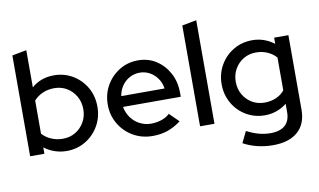

<svg xmlns="http://www.w3.org/2000/svg" viewBox="-89 -909 2179 1313"><g transform="rotate(-10 1000.5 -252.5)"><path d="M59 0V-700L159 -719V-461Q223 -517 314 -517Q386 -517 444.5 -482Q503 -447 537 -388Q571 -329 571 -255Q571 -181 536.5 -121.5Q502 -62 443.5 -27Q385 8 312 8Q270 8 230.5 -5.5Q191 -19 158 -44V0ZM301 -79Q350 -79 388.5 -102Q427 -125 450 -164.5Q473 -204 473 -254Q473 -304 450 -344Q427 -384 388.5 -407Q350 -430 301 -430Q258 -430 221 -414Q184 -398 159 -369V-139Q184 -111 221.5 -95Q259 -79 301 -79Z M910 9Q835 9 774.5 -26Q714 -61 678.5 -121Q643 -181 643 -255Q643 -328 677 -387.5Q711 -447 769 -482.5Q827 -518 898 -518Q969 -518 1024 -482.5Q1079 -447 1111.5 -386.5Q1144 -326 1144 -250V-222H743Q751 -180 774.5 -147Q798 -114 834.5 -95Q871 -76 914 -76Q951 -76 985.5 -87.5Q1020 -99 1043 -121L1107 -58Q1062 -24 1014.5 -7.5Q967 9 910 9ZM744 -297H1045Q1039 -337 1017.5 -367.5Q996 -398 964.5 -415.5Q933 -433 896 -433Q858 -433 826 -416Q794 -399 772.5 -368.5Q751 -338 744 -297Z M1239 0V-700L1339 -719V0Z M1709 214Q1653 214 1600 201Q1547 188 1504 164L1542 86Q1587 109 1626.5 119.5Q1666 130 1706 130Q1773 130 1807.5 99Q1842 68 1842 8V-50Q1775 3 1689 3Q1619 3 1560.5 -31.5Q1502 -66 1468 -125.5Q1434 -185 1434 -257Q1434 -330 1468.5 -389.5Q1503 -449 1561.5 -483.5Q1620 -518 1693 -518Q1734 -518 1772.5 -504.5Q1811 -491 1843 -466V-509H1942V8Q1942 107 1881.5 160.5Q1821 214 1709 214ZM1702 -83Q1746 -83 1782 -98.5Q1818 -114 1842 -143V-371Q1818 -399 1781.5 -415Q1745 -431 1702 -431Q1654 -431 1615.5 -408Q1577 -385 1554.5 -345.5Q1532 -306 1532 -257Q1532 -208 1554.5 -168.5Q1577 -129 1615.5 -106Q1654 -83 1702 -83Z"/></g></svg>

Font: Red Hat Display SemiBold
Style: Regular
Weight: 600
Designer: Pentagram, MCKL
Foundry: Pentagram, MCKL
Version: Version 1.023